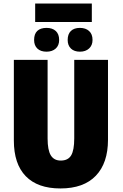

<svg xmlns="http://www.w3.org/2000/svg" viewBox="-20 -1051 691 1081"><path d="M588 -264Q588 -133 519.5 -61.5Q451 10 320 10Q192 10 125 -59Q58 -128 58 -260V-714H248V-271Q248 -206 266 -176.5Q284 -147 322 -147Q363 -147 380.5 -176Q398 -205 398 -272V-714H588ZM497 -927H178V-1031H497ZM313 -826Q313 -795 293.5 -777.5Q274 -760 242 -760Q209 -760 190.5 -777.5Q172 -795 172 -826Q172 -860 190 -877Q208 -894 242 -894Q275 -894 294 -876.5Q313 -859 313 -826ZM501 -826Q501 -796 481.5 -778Q462 -760 430 -760Q398 -760 379.5 -777.5Q361 -795 361 -826Q361 -859 379 -876.5Q397 -894 430 -894Q462 -894 481.5 -876.5Q501 -859 501 -826Z"/></svg>

Font: Noto Sans Display Black Narrow
Style: Regular
Weight: 900
Width: 4
Designer: Monotype Design team
Foundry: Monotype Imaging Inc.
Version: Version 1.000